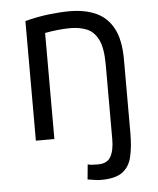

<svg xmlns="http://www.w3.org/2000/svg" viewBox="-52 -574 664 806"><g transform="rotate(-5 280.0 -170.5)"><path d="M341 188Q327 188 310 185Q293 182 285 181L291 118Q299 121 313 121.5Q327 122 334 122Q373 122 388 95.5Q403 69 403 21V-291Q403 -363 385 -398.5Q367 -434 336.5 -446Q306 -458 268 -458Q243 -458 215 -455Q187 -452 161 -447V0H83V-504Q136 -518 185 -523.5Q234 -529 271 -529Q336 -529 383 -507.5Q430 -486 455.5 -437.5Q481 -389 481 -307V1Q481 61 471 103Q461 145 431 166.5Q401 188 341 188Z"/></g></svg>

Font: Ubuntu Sans Mono
Style: Regular
Weight: 400
Monospace: yes
Designer: Dalton Maag Ltd
Foundry: Dalton Maag Ltd
Version: Version 1.006